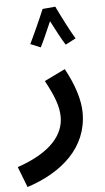

<svg xmlns="http://www.w3.org/2000/svg" viewBox="-92 -733 546 1002"><g transform="rotate(-5 181.0 -232.5)"><path d="M170 -689C153 -647 104 -539 90 -512L143 -490C152 -506 181 -570 203 -622C225 -579 259 -515 274 -493L328 -521C302 -563 256 -655 237 -695ZM11 230C195 170 331 51 331 -131C331 -197 306 -278 258 -366L149 -313C194 -230 215 -175 215 -119C215 -31 151 60 -31 122Z"/></g></svg>

Font: Noto Sans Arabic SemBd
Style: Regular
Weight: 600
Designer: Monotype Design Team, Nadine Chahine, Nizar Qandah and Khaled Hosny
Foundry: Monotype Imaging Inc.
Version: Version 2.012